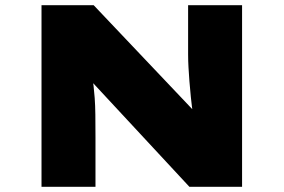

<svg xmlns="http://www.w3.org/2000/svg" viewBox="-20 -720 1093 740"><path d="M140 0V-700H341L763 -255L725 -269Q719 -313 715.5 -346.5Q712 -380 710 -407.5Q708 -435 706.5 -460Q705 -485 705 -511.5Q705 -538 705 -570V-700H913V0H710L255 -490L328 -466Q332 -447 335 -429Q338 -411 340.5 -390Q343 -369 345 -342Q347 -315 347.5 -278Q348 -241 348 -191V0Z"/></svg>

Font: Lexend Peta Black
Style: Regular
Weight: 900
Version: Version 1.007